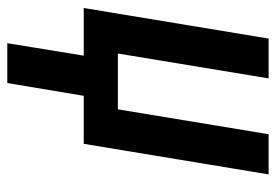

<svg xmlns="http://www.w3.org/2000/svg" viewBox="-138 -422 775 540"><g transform="rotate(90 250.0 -152.5)"><path d="M102 215 137 0H3L89 -520H201L131 -96H288L358 -520H471L385 0H250L214 215Z"/></g></svg>

Font: Iosevka SS04 Oblique
Style: Bold
Weight: 700
Italic angle: -9°
Monospace: yes
Designer: Belleve Invis
Foundry: Belleve Invis
Version: Version 19.0.0; ttfautohint (v1.8.4)